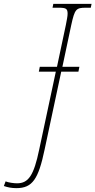

<svg xmlns="http://www.w3.org/2000/svg" viewBox="-151 -734 494 994"><path d="M-66 240C17 240 48 193 80 40L166 -363H255L260 -388H172L218 -605C236 -687 243 -694 293 -694H319L323 -714H125L121 -694H153C191 -694 199 -689 199 -663C199 -650 195 -631 190 -605L144 -388H55L50 -363H138L52 40C24 175 -4 215 -63 215C-80 215 -108 211 -122 205L-131 229C-111 236 -91 240 -66 240Z"/></svg>

Font: Noto Serif Condensed Thin
Style: Italic
Weight: 100
Width: 3
Italic angle: -12°
Designer: Monotype Design Team
Foundry: Monotype Imaging Inc.
Version: Version 2.013